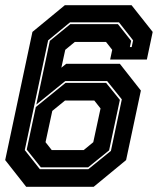

<svg xmlns="http://www.w3.org/2000/svg" viewBox="-35 -720 608 740"><path d="M66 0 -15 -103 90 -597 215 -700H472L553.5 -597L531 -490.5H389.5L397.5 -528L373.5 -558.5H253.5L216.5 -528L201.5 -459L220 -474H427L508 -371L451 -103L326 0ZM122.5 -75 68 -143.5 103 -307.5 217.5 -400.5H374L427 -335L385.5 -140.5L304.5 -75ZM164.5 -141.5H287.5L324.5 -172L352.5 -302L328.5 -332.5H215.5L166.5 -292.5L140.5 -172ZM118.5 -68H305.5L392.5 -138.5L434.5 -337L378 -407.5H216.5L105 -317L157 -562.5L236 -627H419.5L470.5 -562.5L465.5 -538.5H472.5L478 -564.5L423.5 -634H235L150.5 -564.5L60.5 -141.5Z"/></svg>

Font: Tourney ExtraBold
Style: Italic
Weight: 800
Italic angle: -12°
Version: Version 1.015